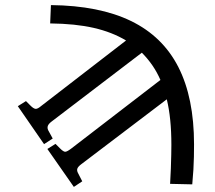

<svg xmlns="http://www.w3.org/2000/svg" viewBox="-20 -552 846 754"><path d="M270 182 166 33 198 13 216 31Q229 44 236 44Q243 44 259 32L610 -238Q584 -298 537 -345L183 -75Q171 -66 168 -58Q165 -50 169 -41L187 -8L153 14L50 -135L82 -155L100 -137Q112 -125 120 -124.5Q128 -124 142 -136L475 -393Q420 -426 348 -442.5Q276 -459 177 -460L180 -532Q370 -530 494.5 -469.5Q619 -409 680.5 -288.5Q742 -168 742 15Q742 40 741.5 64Q741 88 739.5 114Q738 140 735 172L648 170Q650 138 651 109Q652 80 652.5 56Q653 32 653 17Q653 -36 648.5 -80.5Q644 -125 635 -162L299 93Q287 102 284 109.5Q281 117 286 127L303 160Z"/></svg>

Font: Literata Variable Black
Style: Regular
Weight: 900
Designer: Latin by Veronika Burian and Jose Scaglione. Greek by Irene Vlachou. Cyrillic by Vera Evstafieva.
Foundry: TypeTogether
Version: Version 3.021